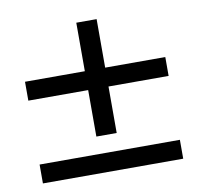

<svg xmlns="http://www.w3.org/2000/svg" viewBox="-64 -584 676 651"><g transform="rotate(-10 274.0 -258.5)"><path d="M516 -350V-285H309V-125H239V-285H33V-350H239V-517H309V-350ZM33 -65H516V0H33Z"/></g></svg>

Font: Martel Sans
Style: Regular
Weight: 400
Designer: Dan Reynolds and Mathieu Réguer
Foundry: Dan Reynolds and Mathieu Réguer
Version: Version 1.002; ttfautohint (v1.1) -l 5 -r 5 -G 72 -x 0 -D la